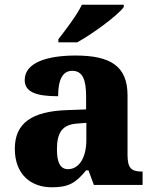

<svg xmlns="http://www.w3.org/2000/svg" viewBox="-20 -786 654 816"><path d="M228 -619V-606H308C374 -642 481 -721 506 -756V-766H328C307 -721 257 -657 228 -619ZM200 10C273 10 302 -9 346 -62H356L379 0H586V-57H582C537 -57 522 -73 522 -128V-381C522 -506 448 -550 301 -550C183 -550 85 -521 85 -446C85 -396 131 -377 227 -377C227 -447 246 -485 287 -485C331 -485 346 -448 346 -375V-321L265 -318C116 -313 43 -263 43 -154C43 -43 113 10 200 10ZM269 -67C236 -67 222 -96 222 -151C222 -221 243 -257 310 -261L347 -264V-191C347 -116 316 -67 269 -67Z"/></svg>

Font: Noto Serif Malayalam ExtraBold
Style: Regular
Weight: 800
Designer: Indian type Foundry, Jelle Bosma, Monotype Design Team
Foundry: Monotype Imaging Inc.
Version: Version 2.104